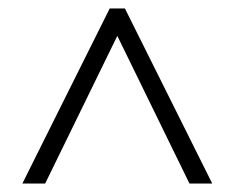

<svg xmlns="http://www.w3.org/2000/svg" viewBox="-20 -737 555 455"><path d="M33 -302 240 -717H276L483 -302H429L258 -652L87 -302Z"/></svg>

Font: Noto Sans Arabic SemCond Light
Style: Regular
Weight: 300
Width: 4
Designer: Monotype Design Team, Nadine Chahine, Nizar Qandah and Khaled Hosny
Foundry: Monotype Imaging Inc.
Version: Version 2.012; ttfautohint (v1.8.4.7-5d5b)